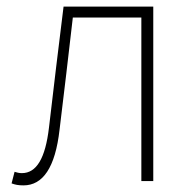

<svg xmlns="http://www.w3.org/2000/svg" viewBox="-20 -547 588 580"><path d="M51 13C109 13 147 -40 160 -156C174 -270 187 -381 200 -494H407V0H443V-527H172C157 -405 142 -284 128 -162C117 -68 90 -24 46 -24C37 -24 31 -26 24 -28L15 7C26 11 35 13 51 13Z"/></svg>

Font: Source Han Sans CN ExtraLight
Style: Regular
Weight: 250
Designer: Ryoko NISHIZUKA (kana & ideographs); Paul D. Hunt (Latin, Greek & Cyrillic); Wenlong ZHANG (bopomofo); Sandoll Communica
Foundry: Adobe Systems Incorporated
Version: Version 1.004;PS 1.004;hotconv 16.6.51;makeotf.lib2.5.65220